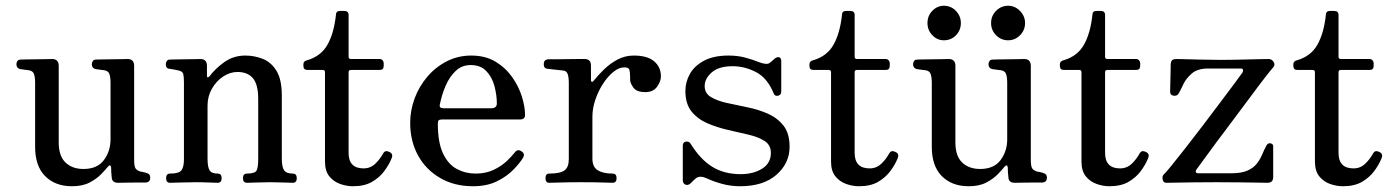

<svg xmlns="http://www.w3.org/2000/svg" viewBox="-20 -635 4836 667"><path d="M230 12Q172 12 137 -23Q102 -58 102 -125V-347Q102 -367 98 -378Q94 -389 80 -391Q72 -392 64 -393Q56 -394 50 -395Q37 -398 37 -412Q37 -418 40.5 -423Q44 -428 51 -428Q54 -428 69 -428.5Q84 -429 103.5 -429Q123 -429 139.5 -429.5Q156 -430 161 -430Q184 -430 184 -406V-140Q184 -93 207.5 -70.5Q231 -48 270 -48Q318 -48 341 -79Q364 -110 364 -151V-347Q364 -367 360 -378Q356 -389 342 -391Q334 -392 326 -393Q318 -394 312 -395Q299 -398 299 -412Q299 -418 302.5 -423Q306 -428 313 -428Q316 -428 331 -428.5Q346 -429 365.5 -429Q385 -429 401.5 -429.5Q418 -430 423 -430Q446 -430 446 -406V-81Q446 -58 450.5 -50.5Q455 -43 468 -39Q473 -38 478.5 -37Q484 -36 489 -34Q502 -31 502 -18Q502 -3 488 -1Q484 -1 463 -1Q442 -1 420 -0.5Q398 0 390 0Q368 0 368 -21Q367 -26 366.5 -36.5Q366 -47 366 -53Q364 -67 354 -55Q347 -46 331.5 -30Q316 -14 291.5 -1Q267 12 230 12Z M571 0Q557 0 557 -16Q557 -32 571 -32Q601 -32 610 -43Q619 -54 619 -82V-349Q619 -366 617 -376.5Q615 -387 601 -390Q594 -392 584.5 -393.5Q575 -395 569 -396Q556 -397 556 -412Q556 -418 559.5 -423Q563 -428 570 -428Q573 -428 587.5 -428.5Q602 -429 620.5 -429Q639 -429 655 -429.5Q671 -430 676 -430Q699 -430 699 -406V-370Q699 -367 701.5 -366.5Q704 -366 708 -370Q727 -396 759 -419Q791 -442 832 -442Q864 -442 893 -430.5Q922 -419 940.5 -389Q959 -359 959 -303V-84Q959 -55 967 -43.5Q975 -32 997 -32Q1011 -32 1011 -16Q1011 0 997 0Q987 0 964 -1Q941 -2 918 -2Q894 -2 871.5 -1Q849 0 838 0Q824 0 824 -16Q824 -32 838 -32Q866 -32 871.5 -43Q877 -54 877 -82V-291Q877 -342 858.5 -363.5Q840 -385 805 -385Q779 -385 755 -369Q731 -353 716 -326.5Q701 -300 701 -268V-84Q701 -55 708 -43.5Q715 -32 736 -32Q750 -32 750 -16Q750 0 736 0Q726 0 705 -1Q684 -2 660 -2Q636 -2 608.5 -1Q581 0 571 0Z M1206 12Q1184 12 1161.5 4Q1139 -4 1124 -22.5Q1109 -41 1109 -74V-384Q1109 -392 1101 -392H1048Q1034 -392 1034 -406V-412Q1034 -423 1048 -426Q1095 -440 1117.5 -479.5Q1140 -519 1147 -583Q1147 -597 1161 -597H1176Q1191 -597 1191 -583V-438Q1191 -430 1199 -430H1299Q1305 -430 1309 -425.5Q1313 -421 1313 -416V-406Q1313 -392 1299 -392H1199Q1191 -392 1191 -384V-104Q1191 -50 1243 -50Q1267 -50 1284 -66.5Q1301 -83 1311 -102Q1316 -110 1322 -110Q1328 -110 1335 -106Q1347 -99 1340 -84Q1331 -62 1314.5 -40Q1298 -18 1272 -3Q1246 12 1206 12Z M1623 12Q1558 12 1508.5 -17Q1459 -46 1432 -95.5Q1405 -145 1405 -208Q1405 -252 1420.5 -293.5Q1436 -335 1464.5 -368.5Q1493 -402 1532 -422Q1571 -442 1617 -442Q1666 -442 1701 -421Q1736 -400 1759 -367.5Q1782 -335 1793 -299.5Q1804 -264 1804 -235Q1804 -220 1786 -220H1517Q1507 -220 1504 -217Q1501 -214 1501 -206Q1501 -140 1519 -102Q1537 -64 1567 -48Q1597 -32 1632 -32Q1668 -32 1695 -45Q1722 -58 1740 -75Q1758 -92 1768 -105Q1778 -119 1792 -109Q1805 -101 1797 -87Q1787 -70 1764.5 -46.5Q1742 -23 1707 -5.5Q1672 12 1623 12ZM1520 -259H1687Q1706 -259 1706 -276Q1706 -304 1698 -335Q1690 -366 1670 -387.5Q1650 -409 1615 -409Q1585 -409 1563.5 -389Q1542 -369 1528.5 -338Q1515 -307 1508 -272Q1505 -259 1520 -259Z M1888 0Q1875 0 1875 -16Q1875 -32 1888 -32Q1926 -32 1941 -43Q1956 -54 1956 -82V-347Q1956 -367 1952 -378Q1948 -389 1936 -390Q1928 -391 1908.5 -393Q1889 -395 1882 -396Q1869 -397 1869 -412Q1869 -427 1883 -429Q1886 -429 1904 -429Q1922 -429 1944.5 -429.5Q1967 -430 1986 -430Q2005 -430 2011 -430Q2033 -430 2033 -407V-355Q2033 -352 2036 -351Q2039 -350 2042 -354Q2058 -374 2078.5 -394Q2099 -414 2125 -428Q2151 -442 2182 -442Q2229 -442 2252.5 -422Q2276 -402 2276 -370Q2276 -352 2262.5 -333.5Q2249 -315 2222 -315Q2191 -315 2180 -331Q2169 -347 2169 -358Q2169 -361 2169 -367Q2169 -384 2166.5 -392.5Q2164 -401 2149 -401Q2130 -401 2110.5 -385Q2091 -369 2074.5 -343.5Q2058 -318 2048 -288Q2038 -258 2038 -230V-84Q2038 -55 2056.5 -43.5Q2075 -32 2108 -32Q2122 -32 2122 -16Q2122 0 2108 0Q2098 0 2072.5 -1Q2047 -2 1997 -2Q1955 -2 1927 -1Q1899 0 1888 0Z M2551 12Q2518 12 2487.5 3.5Q2457 -5 2434 -16Q2412 -26 2398 -16Q2394 -13 2389 -8Q2384 -3 2380 1Q2371 10 2361.5 6.5Q2352 3 2352 -10V-129Q2352 -141 2362.5 -143Q2373 -145 2379 -136Q2413 -81 2454.5 -55.5Q2496 -30 2553 -30Q2597 -30 2627.5 -49Q2658 -68 2658 -104Q2658 -131 2636.5 -145Q2615 -159 2581 -167Q2547 -175 2509.5 -183.5Q2472 -192 2438 -206.5Q2404 -221 2382.5 -247.5Q2361 -274 2361 -319Q2361 -350 2376.5 -378Q2392 -406 2425.5 -424Q2459 -442 2511 -442Q2542 -442 2568.5 -435Q2595 -428 2617 -419Q2644 -409 2653 -416Q2657 -419 2662.5 -423.5Q2668 -428 2672 -432Q2680 -438 2687 -436Q2694 -434 2694 -422V-317Q2694 -305 2683 -302.5Q2672 -300 2668 -310Q2646 -364 2606.5 -384.5Q2567 -405 2525 -405Q2477 -405 2452.5 -383.5Q2428 -362 2428 -336Q2428 -311 2449.5 -298Q2471 -285 2504.5 -277.5Q2538 -270 2575.5 -262.5Q2613 -255 2646.5 -240.5Q2680 -226 2701.5 -199Q2723 -172 2723 -125Q2723 -68 2677.5 -28Q2632 12 2551 12Z M2964 12Q2942 12 2919.5 4Q2897 -4 2882 -22.5Q2867 -41 2867 -74V-384Q2867 -392 2859 -392H2806Q2792 -392 2792 -406V-412Q2792 -423 2806 -426Q2853 -440 2875.5 -479.5Q2898 -519 2905 -583Q2905 -597 2919 -597H2934Q2949 -597 2949 -583V-438Q2949 -430 2957 -430H3057Q3063 -430 3067 -425.5Q3071 -421 3071 -416V-406Q3071 -392 3057 -392H2957Q2949 -392 2949 -384V-104Q2949 -50 3001 -50Q3025 -50 3042 -66.5Q3059 -83 3069 -102Q3074 -110 3080 -110Q3086 -110 3093 -106Q3105 -99 3098 -84Q3089 -62 3072.5 -40Q3056 -18 3030 -3Q3004 12 2964 12Z M3345 12Q3287 12 3252 -23Q3217 -58 3217 -125V-347Q3217 -367 3213 -378Q3209 -389 3195 -391Q3187 -392 3179 -393Q3171 -394 3165 -395Q3152 -398 3152 -412Q3152 -418 3155.5 -423Q3159 -428 3166 -428Q3169 -428 3184 -428.5Q3199 -429 3218.5 -429Q3238 -429 3254.5 -429.5Q3271 -430 3276 -430Q3299 -430 3299 -406V-140Q3299 -93 3322.5 -70.5Q3346 -48 3385 -48Q3433 -48 3456 -79Q3479 -110 3479 -151V-347Q3479 -367 3475 -378Q3471 -389 3457 -391Q3449 -392 3441 -393Q3433 -394 3427 -395Q3414 -398 3414 -412Q3414 -418 3417.5 -423Q3421 -428 3428 -428Q3431 -428 3446 -428.5Q3461 -429 3480.5 -429Q3500 -429 3516.5 -429.5Q3533 -430 3538 -430Q3561 -430 3561 -406V-81Q3561 -58 3565.5 -50.5Q3570 -43 3583 -39Q3588 -38 3593.5 -37Q3599 -36 3604 -34Q3617 -31 3617 -18Q3617 -3 3603 -1Q3599 -1 3578 -1Q3557 -1 3535 -0.5Q3513 0 3505 0Q3483 0 3483 -21Q3482 -26 3481.5 -36.5Q3481 -47 3481 -53Q3479 -67 3469 -55Q3462 -46 3446.5 -30Q3431 -14 3406.5 -1Q3382 12 3345 12ZM3482 -495Q3458 -495 3440.5 -512.5Q3423 -530 3423 -555Q3423 -580 3440.5 -597.5Q3458 -615 3482 -615Q3506 -615 3523.5 -597Q3541 -579 3541 -555Q3541 -530 3523.5 -512.5Q3506 -495 3482 -495ZM3259 -495Q3236 -495 3219 -512.5Q3202 -530 3202 -555Q3202 -580 3219 -597.5Q3236 -615 3259 -615Q3284 -615 3301 -597Q3318 -579 3318 -555Q3318 -530 3301 -512.5Q3284 -495 3259 -495Z M3834 12Q3812 12 3789.5 4Q3767 -4 3752 -22.5Q3737 -41 3737 -74V-384Q3737 -392 3729 -392H3676Q3662 -392 3662 -406V-412Q3662 -423 3676 -426Q3723 -440 3745.5 -479.5Q3768 -519 3775 -583Q3775 -597 3789 -597H3804Q3819 -597 3819 -583V-438Q3819 -430 3827 -430H3927Q3933 -430 3937 -425.5Q3941 -421 3941 -416V-406Q3941 -392 3927 -392H3827Q3819 -392 3819 -384V-104Q3819 -50 3871 -50Q3895 -50 3912 -66.5Q3929 -83 3939 -102Q3944 -110 3950 -110Q3956 -110 3963 -106Q3975 -99 3968 -84Q3959 -62 3942.5 -40Q3926 -18 3900 -3Q3874 12 3834 12Z M4032 0Q4021 0 4019 -11.5Q4017 -23 4022 -28Q4029 -34 4050 -60Q4071 -86 4100 -123Q4129 -160 4160.5 -201.5Q4192 -243 4220.5 -281Q4249 -319 4270 -347Q4291 -375 4297 -384Q4299 -388 4298 -392.5Q4297 -397 4291 -397H4177Q4140 -397 4120 -379.5Q4100 -362 4090.5 -341.5Q4081 -321 4075 -311Q4070 -301 4057.5 -302.5Q4045 -304 4045 -316Q4045 -321 4045.5 -340.5Q4046 -360 4046.5 -381.5Q4047 -403 4047 -412Q4048 -423 4052.5 -426.5Q4057 -430 4068 -430Q4070 -430 4092 -429.5Q4114 -429 4148 -428Q4182 -427 4218 -427Q4258 -427 4295 -428Q4332 -429 4357.5 -429.5Q4383 -430 4387 -430Q4398 -430 4404.5 -420Q4411 -410 4403 -401Q4395 -392 4374 -365Q4353 -338 4325 -300Q4297 -262 4266 -221Q4235 -180 4207.5 -143Q4180 -106 4160.5 -79Q4141 -52 4135 -44Q4133 -40 4134.5 -36.5Q4136 -33 4143 -33H4257Q4293 -33 4314 -42.5Q4335 -52 4346.5 -67Q4358 -82 4365 -99Q4372 -116 4380 -130Q4385 -139 4394 -137Q4403 -135 4403 -127V-20Q4403 0 4383 0Q4380 0 4353.5 -0.5Q4327 -1 4287.5 -1.5Q4248 -2 4206 -2Q4165 -2 4127 -1.5Q4089 -1 4063 -0.5Q4037 0 4032 0Z M4645 12Q4623 12 4600.5 4Q4578 -4 4563 -22.5Q4548 -41 4548 -74V-384Q4548 -392 4540 -392H4487Q4473 -392 4473 -406V-412Q4473 -423 4487 -426Q4534 -440 4556.5 -479.5Q4579 -519 4586 -583Q4586 -597 4600 -597H4615Q4630 -597 4630 -583V-438Q4630 -430 4638 -430H4738Q4744 -430 4748 -425.5Q4752 -421 4752 -416V-406Q4752 -392 4738 -392H4638Q4630 -392 4630 -384V-104Q4630 -50 4682 -50Q4706 -50 4723 -66.5Q4740 -83 4750 -102Q4755 -110 4761 -110Q4767 -110 4774 -106Q4786 -99 4779 -84Q4770 -62 4753.5 -40Q4737 -18 4711 -3Q4685 12 4645 12Z"/></svg>

Font: TsukuhouMincho
Style: Regular
Weight: 400
Designer: Iose
Foundry: Typographish
Version: Version 1.001; ttfautohint (v1.8.3)